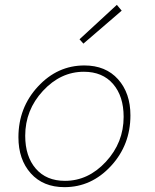

<svg xmlns="http://www.w3.org/2000/svg" viewBox="-20 -760 640 792"><path d="M246 12Q158 12 107 -45Q56 -102 56 -194Q56 -316 136.5 -403Q217 -490 328 -490Q416 -490 467 -433Q518 -376 518 -284Q518 -162 437.5 -75Q357 12 246 12ZM248 -14Q344 -14 417 -93Q490 -172 490 -278Q490 -363 446.5 -413.5Q403 -464 326 -464Q230 -464 157 -385Q84 -306 84 -200Q84 -115 127.5 -64.5Q171 -14 248 -14ZM324 -580 308 -598 462 -740 482 -716Z"/></svg>

Font: TypoPRO Source Code Pro
Style: Italic
Weight: 200
Italic angle: -11°
Monospace: yes
Designer: Paul D. Hunt, Teo Tuominen
Foundry: Adobe Systems Incorporated
Version: Version 1.030;PS 1.0;hotconv 1.0.84;makeotf.lib2.5.63406